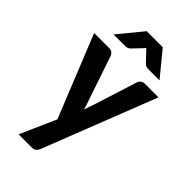

<svg xmlns="http://www.w3.org/2000/svg" viewBox="-256 -756 986 986"><g transform="rotate(45 237.0 -263.0)"><path d="M1.5 0ZM228 131.3Q222.7 144 214.1 150.6Q205.6 157.2 188.5 157.2H95.2L181.6 -38.1L1.5 -484.9H110.4Q125.5 -484.9 133.1 -478Q140.6 -471.2 144.5 -462.4L225.6 -222.7Q231 -209.5 234.9 -196.3Q238.8 -183.1 242.7 -169.9Q246.6 -183.6 251 -197Q255.4 -210.4 260.7 -223.6L336.4 -462.4Q339.8 -472.2 349.1 -478.5Q358.4 -484.9 369.6 -484.9H468.8ZM411.1 -550.3H328.6Q321.3 -550.3 314.2 -552.7Q307.1 -555.2 299.8 -562.5L256.3 -608.4Q253.9 -610.8 251 -613.8Q248 -616.7 245.6 -620.6L235.8 -608.9L191.4 -562.5Q185.1 -556.2 177.7 -553.2Q170.4 -550.3 163.1 -550.3H77.1L186 -682.6H302.2Z"/></g></svg>

Font: Carlito
Style: Bold
Weight: 700
Designer: Lukasz Dziedzic
Foundry: tyPoland Lukasz Dziedzic
Version: Version 1.104